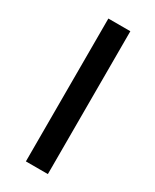

<svg xmlns="http://www.w3.org/2000/svg" viewBox="-147 -580 505 624"><g transform="rotate(30 105.0 -268.0)"><path d="M65.9 0V-536.1H148.4V0Z"/></g></svg>

Font: Oxygen
Style: Normal
Weight: 400
Designer: Vernon Adams
Foundry: Vernon Adams
Version: Version Release 0.2.2 webfont; ttfautohint (v0.8.52-bc40) -l